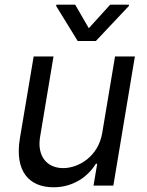

<svg xmlns="http://www.w3.org/2000/svg" viewBox="-20 -784 621 811"><path d="M297.6 -764.2H218L217.3 -758.5L308.2 -610.8H384.9L524.1 -758.5L524.9 -764.2H445.3L355.1 -664.8ZM411.9 -223C394.9 -120.7 309.7 -73.9 247.2 -73.9C177.6 -73.9 136.4 -125 149.1 -204.5L206 -545.5H122.2L63.9 -198.9C41.2 -59.7 103.7 7.1 206 7.1C288.4 7.1 350.9 -36.9 384.9 -92.3H390.6L375 0H458.8L549.7 -545.5H465.9Z"/></svg>

Font: TID UI
Style: Italic
Weight: 400
Italic angle: -9.39999°
Designer: The TID Project Authors
Foundry: Bakken & Bæck
Version: Version 1.001;hotconv 1.0.109;makeotfexe 2.5.65596